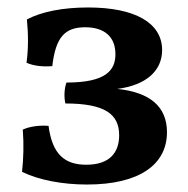

<svg xmlns="http://www.w3.org/2000/svg" viewBox="-20 -486 504 514"><path d="M294 -248C372 -258 414 -297 414 -352C414 -425 341 -466 216 -466C149 -466 92 -455 52 -434C56 -394 56 -354 51 -318C71 -309 97 -307 120 -309C129 -387 154 -413 208 -413C259 -413 289 -388 289 -341C289 -298 264 -265 158 -265C152 -250 151 -226 155 -209C260 -209 299 -181 299 -124C299 -76 272 -45 211 -45C154 -45 120 -72 110 -149C88 -151 60 -148 41 -139C44 -100 43 -63 39 -26C84 -4 147 8 213 8C354 8 427 -46 427 -132C427 -201 381 -239 294 -248Z"/></svg>

Font: Vollkorn Semibold
Style: Regular
Weight: 600
Designer: Friedrich Althausen
Foundry: Friedrich Althausen
Version: Version 4.015;PS 004.015;hotconv 1.0.88;makeotf.lib2.5.64775